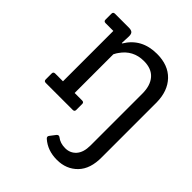

<svg xmlns="http://www.w3.org/2000/svg" viewBox="-207 -615 965 965"><g transform="rotate(45 276.0 -132.5)"><path d="M432 63V-305Q432 -363 404 -395Q376 -427 322 -427Q245 -427 202 -364Q197 -358 189 -342V-67H242Q255 -67 255 -55V-12Q255 0 242 0H51Q38 0 38 -12V-55Q38 -67 51 -67H106V-425H51Q38 -425 38 -437V-480Q38 -492 51 -492H149Q166 -492 173.5 -485.5Q181 -479 181 -462L179 -412H182Q234 -499 343 -499Q423 -499 468 -452Q513 -405 514 -325V64Q515 147 472.5 190.5Q430 234 363.5 234Q297 234 253 195Q243 186 251 176L274 146Q283 137 292 144Q316 163 351.5 163Q387 163 409.5 137.5Q432 112 432 63Z"/></g></svg>

Font: Sanchez
Style: Regular
Weight: 400
Designer: Daniel Hernández
Foundry: LatinoType
Version: Version 1.001